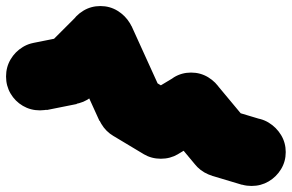

<svg xmlns="http://www.w3.org/2000/svg" viewBox="-82 -513 965 635"><path d="M-62 -260Q-62 -229 -47 -203.5Q-32 -178 -6.5 -163Q19 -148 50 -148Q81 -148 106.5 -163Q132 -178 147.5 -203.5Q163 -229 163 -260Q163 -291 147.5 -316.5Q132 -342 106.5 -357.5Q81 -373 50 -373Q19 -373 -6.5 -357.5Q-32 -342 -47 -316.5Q-62 -291 -62 -260Z M28 -371 72 -149 172 -169 128 -391Z M38 -280Q38 -249 53 -223.5Q68 -198 93.5 -183Q119 -168 150 -168Q181 -168 206.5 -183Q232 -198 247.5 -223.5Q263 -249 263 -280Q263 -311 247.5 -336.5Q232 -362 206.5 -377.5Q181 -393 150 -393Q119 -393 93.5 -377.5Q68 -362 53 -336.5Q38 -311 38 -280Z M71 -359 229 -201 329 -301 171 -459Z M138 -380Q138 -349 153 -323.5Q168 -298 193.5 -283Q219 -268 250 -268Q281 -268 306.5 -283Q332 -298 347.5 -323.5Q363 -349 363 -380Q363 -411 347.5 -436.5Q332 -462 306.5 -477.5Q281 -493 250 -493Q219 -493 193.5 -477.5Q168 -462 153 -436.5Q138 -411 138 -380Z M353 -427 147 -333 247 -113 453 -207Z M238 -160Q238 -129 253 -103.5Q268 -78 293.5 -63Q319 -48 350 -48Q381 -48 406.5 -63Q432 -78 447.5 -103.5Q463 -129 463 -160Q463 -191 447.5 -216.5Q432 -242 406.5 -257.5Q381 -273 350 -273Q319 -273 293.5 -257.5Q268 -242 253 -216.5Q238 -191 238 -160Z M408 -256 292 -64 392 -4 508 -196Z M338 -100Q338 -69 353 -43.5Q368 -18 393.5 -3Q419 12 450 12Q481 12 506.5 -3Q532 -18 547.5 -43.5Q563 -69 563 -100Q563 -131 547.5 -156.5Q532 -182 506.5 -197.5Q481 -213 450 -213Q419 -213 393.5 -197.5Q368 -182 353 -156.5Q338 -131 338 -100Z M392 -196 508 -4 608 -64 492 -256Z M438 -160Q438 -129 453 -103.5Q468 -78 493.5 -63Q519 -48 550 -48Q581 -48 606.5 -63Q632 -78 647.5 -103.5Q663 -129 663 -160Q663 -191 647.5 -216.5Q632 -242 606.5 -257.5Q581 -273 550 -273Q519 -273 493.5 -257.5Q468 -242 453 -216.5Q438 -191 438 -160Z M636 -232 464 -88 564 32 736 -112Z M538 -40Q538 -9 553 16.5Q568 42 593.5 57Q619 72 650 72Q681 72 706.5 57Q732 42 747.5 16.5Q763 -9 763 -40Q763 -71 747.5 -96.5Q732 -122 706.5 -137.5Q681 -153 650 -153Q619 -153 593.5 -137.5Q568 -122 553 -96.5Q538 -71 538 -40Z M682 -148 618 68 718 98 782 -118Z M638 -10Q638 21 653 46.5Q668 72 693.5 87Q719 102 750 102Q781 102 806.5 87Q832 72 847.5 46.5Q863 21 863 -10Q863 -41 847.5 -66.5Q832 -92 806.5 -107.5Q781 -123 750 -123Q719 -123 693.5 -107.5Q668 -92 653 -66.5Q638 -41 638 -10Z"/></svg>

Font: Linefont Black
Style: Regular
Weight: 900
Monospace: yes
Version: Version 3.002;gftools[0.9.33]